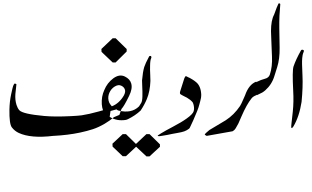

<svg xmlns="http://www.w3.org/2000/svg" viewBox="-20 -817 1876 1153"><path d="M656.7 -587.4H674.3L740.7 -522.5V-507.8L674.3 -441.9H656.7L589.8 -505.4L588.9 -522.9Z M651.4 -178.7Q672.9 -186.5 691.9 -203.6Q710.9 -220.7 724.6 -245.1Q735.4 -266.6 729.5 -280.3Q724.6 -294.9 707.5 -302.7Q690.4 -310.5 668.9 -297.4Q647.5 -284.2 636.7 -259.8Q627 -237.3 631.8 -213.9Q634.8 -200.2 641.1 -191.9Q647.5 -183.6 651.4 -178.7ZM664.1 -113.3Q638.2 -91.3 608.9 -74.2Q572.3 -52.7 538.6 -41.5Q504.4 -30.3 461.4 -21Q387.7 -5.4 300.8 -1H299.3Q165.5 15.1 92.8 -18.6Q68.4 -29.8 51.3 -51.8Q35.2 -72.8 36.6 -158.2Q37.6 -208.5 46.9 -250.5Q55.7 -292 58.6 -299.8Q66.4 -319.8 72.3 -314.5Q74.7 -312.5 78.6 -311.5Q74.7 -282.7 72.3 -252Q69.8 -216.8 79.1 -187Q85.4 -167 96.2 -154.8Q117.2 -132.3 245.1 -120.6Q308.1 -114.7 406.2 -119.6Q448.7 -121.6 470.2 -124.5Q513.2 -130.9 570.8 -147Q585 -150.9 598.6 -154.8Q592.8 -170.9 591.3 -190.4Q588.4 -237.3 606 -275.4Q623.5 -319.3 660.6 -346.7Q697.3 -373.5 730 -357.4Q760.7 -342.3 768.1 -315.4Q776.9 -285.2 755.4 -241.2Q725.6 -179.7 709.5 -162.6Q702.6 -144.5 696.8 -127Z M859.4 -11.7H877.9L940.4 49.8V64.5L877.9 122.1H859.4L797.9 64.5H796.9L736.3 121.1H716.8L656.2 63.5L655.3 45.9L716.8 -11.7H736.3L796.9 47.9V46.9Z M776.9 315.9ZM792.5 242.2ZM690.9 -153.3Q688 -155.3 684.6 -156.2L679.7 -160.2L643.6 -150.4L638.7 -115.2Q682.6 -87.9 737.3 -97.2Q742.2 -98.1 747.6 -101.1Q792 -122.6 824.7 -153.3Q847.7 -188 861.8 -222.2Q880.9 -268.1 883.3 -331.1Q883.8 -342.8 882.1 -370.6Q880.4 -398.4 881.3 -423.8Q881.8 -456.1 888.2 -468.3Q889.2 -470.2 889.2 -472.2Q889.2 -480.5 884.3 -481Q877.9 -482.4 875 -477.1Q853 -436 846.2 -414.6Q837.4 -385.3 833 -334Q832.5 -328.1 834.2 -297.6Q835.9 -267.1 835.2 -238.5Q834.5 -210 828.1 -199.2Q825.2 -194.3 814.9 -178.2Q769.5 -133.3 690.9 -153.3ZM679.2 -82.5Z M1062.5 -270Q1058.1 -255.9 1063.5 -251.5Q1069.3 -247.1 1085 -239.3Q1100.1 -231.4 1102.5 -230.5Q1123.5 -218.3 1136.7 -203.1Q1138.7 -200.7 1141.1 -192.9Q1143.6 -185.1 1145 -172.9Q1146.5 -161.1 1143.1 -149.4Q1138.2 -131.8 1100.6 -105Q1083.5 -92.8 1065.2 -82Q1046.9 -71.3 1017.1 -55.2Q987.3 -39.1 978 -34.2Q940.9 -13.2 926.8 -2.9Q927.7 -2.4 928.2 -1L929.7 0.5Q935.5 2 953.6 -1.5Q988.3 -6.8 1013.2 -12.7Q1020 -14.6 1045.4 -18.6Q1071.3 -22.9 1086.9 -28.3Q1101.6 -33.7 1115.7 -44.4Q1118.7 -46.4 1125 -61Q1135.7 -83.5 1141.1 -95.7Q1142.6 -100.1 1148.9 -114.3Q1154.8 -128.4 1157.2 -133.8Q1159.7 -139.2 1164.6 -151.4Q1169.4 -163.6 1171.9 -171.4Q1176.3 -183.6 1177.2 -189.5Q1177.7 -190.9 1182.6 -210Q1183.1 -212.4 1184.6 -218.8Q1186 -225.1 1187 -229Q1187.5 -232.9 1188 -238.3Q1188.5 -243.7 1188.5 -247.6Q1186.5 -300.3 1157.7 -323.7Q1152.3 -328.1 1147 -332Q1147 -332 1136.7 -338.9Q1132.3 -341.8 1127 -344.7Q1121.6 -347.7 1118.2 -349.6Q1115.2 -351.1 1110.4 -353Q1106.4 -355.5 1105.5 -355.5Q1097.7 -360.4 1095.7 -359.4Q1091.3 -358.4 1086.4 -345.2Q1081.1 -330.6 1062.5 -270Z M1359.9 -358.4ZM1525.4 7.3ZM1430.2 -118.2Q1415.5 -85.4 1411.6 -75.7Q1401.9 -58.1 1395.3 -46.6Q1388.7 -35.2 1377 -28.8L1221.2 -1L1209.5 -7.8Q1209.5 -14.2 1237.3 -36.1Q1269.5 -55.2 1335.4 -94.7Q1385.7 -127.4 1421.4 -180.2Q1429.2 -192.4 1442.4 -223.6L1451.7 -244.6Q1474.1 -309.6 1518.6 -326.7L1546.4 -281.2L1518.6 -245.1Q1500.5 -238.3 1491.2 -227.1Q1460.9 -189.5 1430.2 -118.2Z M1522.9 -325.7Q1547.4 -337.9 1570.3 -343.8Q1594.2 -349.6 1600.6 -369.6Q1616.2 -416.5 1613.3 -477.1Q1609.4 -561.5 1609.4 -573.7Q1609.4 -591.3 1607.4 -630.4Q1607.4 -694.8 1626 -729Q1643.6 -778.8 1652.3 -795.4Q1653.3 -797.4 1659.2 -796.4Q1663.1 -795.4 1663.1 -790.5Q1659.2 -742.7 1658.2 -722.2Q1656.7 -684.1 1657.2 -649.9Q1657.7 -623.5 1659.2 -529.8Q1660.2 -462.9 1644.5 -413.6Q1631.3 -372.1 1627.9 -360.8Q1612.8 -309.6 1572.3 -273.9Q1564.5 -267.1 1554.7 -261.2L1522.9 -245.6L1488.8 -284.7Z M1741.7 -57.1Q1737.8 -52.7 1733.9 -47.9H1732.4Q1729.5 -50.8 1729 -50.8Q1729 -50.8 1729 -61Q1731 -78.1 1731 -81.5Q1734.4 -105 1738.3 -146.5Q1744.6 -207 1740.7 -272Q1734.4 -393.1 1742.7 -418Q1756.8 -459.5 1787.1 -513.7Q1790.5 -519.5 1797.4 -518.1Q1808.1 -516.1 1803.7 -505.9Q1799.3 -495.6 1797.4 -486.3Q1795.9 -477.5 1794.9 -468.3Q1794.4 -458.5 1793.9 -450.2Q1793.9 -450.2 1793.9 -431.2Q1794.9 -395 1796.4 -363.8Q1799.8 -294.4 1791 -205.1Q1777.3 -116.7 1741.7 -57.1Z"/></svg>

Font: Urdu Khush Khati
Style: Regular
Weight: 400
Version: Version 001.500